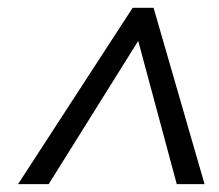

<svg xmlns="http://www.w3.org/2000/svg" viewBox="-20 -739 557 489"><path d="M25.9 -270 317.9 -719.2H371.1L501 -270H430.2L332 -634.8L104 -270Z"/></svg>

Font: OpenSans-Italic
Style: Italic
Weight: 400
Italic angle: -12°
Foundry: Ascender Corporation
Version: Version 1.10